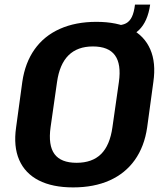

<svg xmlns="http://www.w3.org/2000/svg" viewBox="-20 -805 714 835"><path d="M298 10Q208 10 148.5 -20.5Q89 -51 63.5 -109.5Q38 -168 50 -251L77 -449Q89 -532 130.5 -590.5Q172 -649 240.5 -679.5Q309 -710 399 -710Q490 -710 549 -679.5Q608 -649 633.5 -590.5Q659 -532 647 -449L620 -251Q608 -168 566.5 -109.5Q525 -51 457 -20.5Q389 10 298 10ZM313 -97Q381 -97 419.5 -135Q458 -173 469 -252L497 -448Q508 -526 480 -564.5Q452 -603 384 -603Q317 -603 278 -564.5Q239 -526 228 -448L200 -252Q189 -173 217 -135Q245 -97 313 -97ZM487 -695Q512 -695 528 -703.5Q544 -712 553.5 -731.5Q563 -751 567 -785H633Q612 -637 479 -637Z"/></svg>

Font: Pathway Extreme SemiCondensed
Style: Bold Italic
Weight: 700
Width: 4
Italic angle: -8°
Version: Version 1.001;gftools[0.9.26]